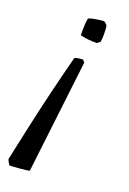

<svg xmlns="http://www.w3.org/2000/svg" viewBox="-152 -510 509 759"><g transform="rotate(20 102.5 -130.0)"><path d="M123 -291 131 -281 77 177 75 194Q71 195 60 196.5Q49 198 36.5 199Q24 200 12 201Q0 202 -7 202Q-8 202 -13.5 193Q-19 184 -20 179Q-5 108 12.5 28.5Q30 -51 49.5 -132Q69 -213 88 -285Q94 -288 104 -289.5Q114 -291 123 -291ZM149 -462Q153 -460 157 -456.5Q161 -453 163 -450Q165 -443 165.5 -433.5Q166 -424 166 -413Q166 -406 165.5 -397.5Q165 -389 164 -381L151 -371Q130 -371 115 -372.5Q100 -374 82 -378Q81 -383 81 -389Q81 -395 81 -401Q81 -414 82 -426.5Q83 -439 85 -450Q93 -454 105.5 -456.5Q118 -459 130.5 -460.5Q143 -462 149 -462Z"/></g></svg>

Font: Labrada
Style: Italic
Weight: 400
Italic angle: -7°
Designer: Mercedes Jáuregui
Foundry: Omnibus-Type Team
Version: Version 1.000